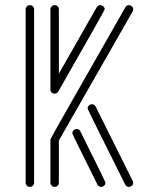

<svg xmlns="http://www.w3.org/2000/svg" viewBox="-20 -733 623 753"><path d="M194.3 -365.7 189.9 -366.2Q177.7 -369.6 177.7 -382.3V-696.8Q177.7 -703.1 182.6 -708Q187.5 -712.9 194.3 -712.9Q201.2 -712.9 206.1 -708Q210.9 -703.1 210.9 -696.8V-444.3L359.4 -704.6Q364.7 -712.9 373.5 -712.9Q377.9 -712.9 381.8 -710.4Q390.6 -705.6 390.6 -696.3Q390.6 -692.4 208.5 -374Q203.1 -365.7 194.3 -365.7ZM97.2 0Q90.3 0 85.4 -4.9Q80.6 -9.8 80.6 -16.1V-696.8Q80.6 -703.1 85.4 -708Q90.3 -712.9 97.2 -712.9Q104 -712.9 108.9 -708Q113.8 -703.1 113.8 -696.8V-16.1Q113.8 -9.8 108.9 -4.9Q104 0 97.2 0ZM377 0Q367.2 0 362.3 -8.8Q263.7 -206.5 263.7 -210Q263.7 -220.2 272.9 -225.1Q276.4 -227.1 280.3 -227.1Q290 -227.1 294.9 -218.3Q393.6 -20 393.6 -17.1Q393.6 -6.3 384.3 -2Q380.9 0 377 0ZM485.8 0Q475.6 0 471.2 -8.8Q323.7 -303.7 323.7 -307.1Q323.7 -317.4 333 -322.3Q336.9 -324.2 340.3 -324.2Q350.1 -324.2 355 -315.4L500.5 -23.4Q502.4 -20 502.4 -16.1Q502.4 -6.3 493.2 -2Q489.3 0 485.8 0ZM194.3 0Q187.5 0 182.6 -4.9Q177.7 -9.8 177.7 -16.1V-186.5Q177.7 -189.9 471.7 -704.6Q476.6 -712.9 485.4 -712.9Q489.7 -712.9 494.1 -710.4Q502.4 -705.6 502.4 -695.8Q502.4 -691.9 500.5 -688.5L210.9 -182.1V-16.1Q210.9 -9.8 206.1 -4.9Q201.2 0 194.3 0Z"/></svg>

Font: Neon Sans
Style: Regular
Weight: 400
Designer: GGBot
Version: 0.80